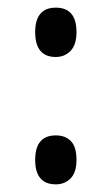

<svg xmlns="http://www.w3.org/2000/svg" viewBox="-20 -563 292 502"><path d="M72 -479Q72 -543 126 -543Q180 -543 180 -479Q180 -446 164.5 -430Q149 -414 126 -414Q72 -414 72 -479ZM72 -145Q72 -209 126 -209Q151 -209 165.5 -194Q180 -179 180 -145Q180 -112 164.5 -96.5Q149 -81 126 -81Q72 -81 72 -145Z"/></svg>

Font: Noto Sans Telugu UI ExtraCondensed
Style: Regular
Weight: 400
Width: 2
Designer: Jelle Bosma - Monotype Design Team
Foundry: Monotype Imaging Inc.
Version: Version 2.005